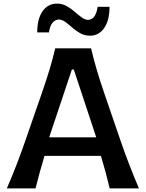

<svg xmlns="http://www.w3.org/2000/svg" viewBox="-20 -1038 806 1058"><path d="M17.6 0Q44.9 -62 71.3 -130.6Q97.7 -199.2 119.1 -261.2L210.9 -525.9Q235.8 -597.7 253.2 -655.5Q270.5 -713.4 284.2 -771.5H481.9Q496.1 -711.4 512.9 -654.1Q529.8 -596.7 554.2 -525.4L645 -260.7Q667 -196.8 692.9 -129.4Q718.8 -62 745.6 0H584.5Q574.2 -43.5 561.8 -89.4Q549.3 -135.3 536.1 -179.2H225.1Q197.8 -87.4 175.8 0ZM510.3 -281.2 386.7 -654.8H376L251 -281.2ZM476.6 -841.3Q446.3 -841.3 422.6 -854.5Q398.9 -867.7 379.4 -885Q359.9 -902.3 341.6 -916Q323.2 -929.7 303.7 -930.7Q259.8 -927.2 249.5 -859.4H185.1Q185.1 -934.1 214.6 -976.1Q244.1 -1018.1 293.9 -1018.1Q323.2 -1018.1 346.9 -1004.9Q370.6 -991.7 390.6 -974.1Q410.6 -956.5 429 -942.9Q447.3 -929.2 465.8 -928.2Q488.8 -930.7 500.7 -948.5Q512.7 -966.3 518.1 -1000.5H583.5Q583.5 -925.3 554 -883.3Q524.4 -841.3 476.6 -841.3Z"/></svg>

Font: Pinar DS1 SemiBold
Style: Regular
Weight: 600
Designer: Amin Abedi
Version: Version 3.000